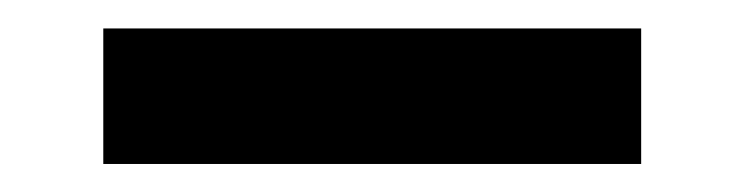

<svg xmlns="http://www.w3.org/2000/svg" viewBox="-20 -284 532 137"><path d="M437.5 -263.7H53.7V-167H437.5Z"/></svg>

Font: Namkio Khamti
Style: Bold
Weight: 700
Designer: Debbi Hosken
Foundry: SIL International
Version: Version 3.917